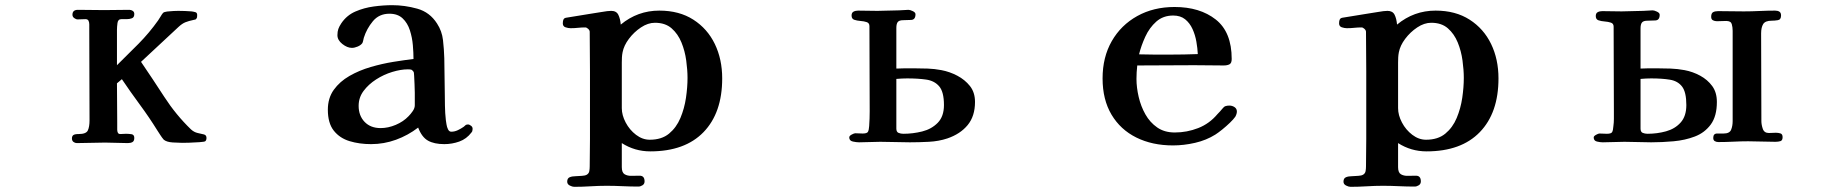

<svg xmlns="http://www.w3.org/2000/svg" viewBox="-20 -550 7040 742"><path d="M778 -17Q778 -8 773 -4Q770 -2 750.5 -0.5Q731 1 711 1.5Q691 2 684 2Q671 2 647.5 0.5Q624 -1 613 -10Q606 -18 600 -27.5Q594 -37 588 -46Q557 -96 520.5 -145.5Q484 -195 451 -244L432 -228Q432 -191 432.5 -153Q433 -115 433 -77Q433 -70 433 -63Q433 -56 433 -49Q433 -42 435.5 -37Q438 -32 445 -32Q450 -32 456 -32.5Q462 -33 467 -33Q476 -33 487.5 -31.5Q499 -30 499 -17Q499 -5 492 -1Q485 3 474 3Q452 3 430 2Q408 1 386 1Q361 1 332 2Q303 3 277 3Q270 3 264 -1.5Q258 -6 258 -15Q258 -24 263.5 -28Q269 -32 284 -32Q313 -32 319.5 -46Q326 -60 326 -85Q326 -170 325.5 -257Q325 -344 325 -429Q325 -436 325 -442.5Q325 -449 325 -456Q325 -464 322 -470Q319 -476 310 -476Q305 -476 295 -475.5Q285 -475 280 -475Q274 -475 267 -480Q260 -485 260 -493Q260 -512 281 -512Q306 -512 332 -511.5Q358 -511 383 -511Q405 -511 431.5 -511.5Q458 -512 480 -512Q487 -512 493 -508Q499 -504 499 -496Q499 -483 490 -479.5Q481 -476 470 -476Q464 -476 459.5 -476Q455 -476 449 -476Q436 -476 434 -461Q432 -446 432 -435V-298Q474 -339 515.5 -381Q557 -423 591 -471Q596 -478 600.5 -486Q605 -494 610 -500Q614 -504 626 -505.5Q638 -507 651 -507.5Q664 -508 669 -508Q682 -508 694.5 -507.5Q707 -507 720 -506Q728 -505 735 -503Q742 -501 742 -492Q742 -488 741.5 -483.5Q741 -479 736 -475Q735 -474 732.5 -474Q730 -474 728 -473Q709 -469 696.5 -464Q684 -459 670 -446L525 -311Q570 -245 615 -175.5Q660 -106 718 -50Q730 -39 744 -36Q758 -33 768 -30.5Q778 -28 778 -17Z M1583 -171Q1583 -176 1583 -191.5Q1583 -207 1582 -225Q1581 -243 1580.5 -257Q1580 -271 1578 -273Q1573 -280 1568.5 -281Q1564 -282 1556 -282Q1529 -282 1496 -272Q1463 -262 1433.5 -243Q1404 -224 1385 -198.5Q1366 -173 1366 -141Q1366 -103 1389 -79Q1412 -55 1451 -55Q1480 -55 1509.5 -67.5Q1539 -80 1559 -101Q1567 -109 1575 -120.5Q1583 -132 1583 -143ZM1806 -48Q1806 -42 1802 -38Q1783 -13 1755 -3Q1727 7 1697 7Q1658 7 1634 -6.5Q1610 -20 1596 -57Q1557 -27 1510.5 -10Q1464 7 1414 7Q1369 7 1331 -4.5Q1293 -16 1270 -45Q1247 -74 1247 -126Q1247 -171 1270 -203Q1293 -235 1330.5 -256.5Q1368 -278 1412.5 -291Q1457 -304 1500.5 -311Q1544 -318 1578 -322Q1578 -346 1575.5 -375.5Q1573 -405 1564 -433Q1555 -461 1536 -479Q1517 -497 1485 -497Q1445 -497 1421 -468Q1397 -439 1386 -404Q1385 -400 1383.5 -393Q1382 -386 1380 -383Q1374 -375 1362 -370Q1350 -365 1340 -365Q1322 -365 1303 -380Q1284 -395 1284 -414Q1284 -428 1287.5 -438Q1291 -448 1299 -460Q1320 -491 1353.5 -505.5Q1387 -520 1424.5 -525Q1462 -530 1496 -530Q1544 -530 1592.5 -516.5Q1641 -503 1669 -459Q1688 -430 1692 -395Q1696 -360 1697 -325Q1698 -290 1698 -254.5Q1698 -219 1699 -184Q1699 -172 1699.5 -142Q1700 -112 1703 -86Q1704 -80 1705.5 -69.5Q1707 -59 1711.5 -50Q1716 -41 1724 -41Q1737 -41 1749.5 -47Q1762 -53 1772 -60Q1777 -65 1780 -67Q1783 -69 1789 -69Q1794 -69 1801 -63.5Q1808 -58 1806 -48Z M2637 -249Q2637 -279 2632 -316Q2627 -353 2613.5 -386Q2600 -419 2575.5 -440.5Q2551 -462 2511 -462Q2484 -462 2457 -444Q2430 -426 2410.5 -400Q2391 -374 2386 -348Q2384 -338 2383.5 -328Q2383 -318 2383 -308V-132Q2383 -105 2398 -76.5Q2413 -48 2438 -29Q2463 -10 2491 -10Q2537 -10 2565.5 -33.5Q2594 -57 2609.5 -94Q2625 -131 2631 -172Q2637 -213 2637 -249ZM2771 -247Q2771 -114 2699 -39.5Q2627 35 2493 35Q2433 35 2383 3V96Q2383 117 2394 123.5Q2405 130 2421 129.5Q2437 129 2452 129Q2471 129 2471 151Q2471 161 2463 166Q2455 171 2447 171Q2417 171 2385.5 169.5Q2354 168 2324 168Q2294 168 2261.5 170Q2229 172 2199 172Q2192 172 2182 167Q2172 162 2172 152Q2172 139 2181.5 135Q2191 131 2204 131Q2218 130 2229.5 129.5Q2241 129 2248 125Q2256 120 2257.5 111Q2259 102 2259 93Q2259 67 2259.5 40Q2260 13 2260 -13V-274Q2260 -315 2259.5 -351Q2259 -387 2259 -427Q2259 -433 2253 -438.5Q2247 -444 2242 -444Q2227 -444 2213.5 -442.5Q2200 -441 2185 -441Q2176 -441 2165.5 -444.5Q2155 -448 2155 -460Q2155 -470 2158 -475.5Q2161 -481 2171 -482Q2186 -484 2211 -488.5Q2236 -493 2257 -496Q2279 -499 2304 -503.5Q2329 -508 2342 -508Q2362 -508 2369.5 -493Q2377 -478 2379 -455Q2444 -509 2528 -509Q2605 -509 2659.5 -474Q2714 -439 2742.5 -380Q2771 -321 2771 -247Z M3628 -144Q3628 -195 3609.5 -216.5Q3591 -238 3559 -242.5Q3527 -247 3486 -247Q3476 -247 3465.5 -246.5Q3455 -246 3444 -245V-53Q3444 -40 3452.5 -36.5Q3461 -33 3471 -33Q3508 -33 3544 -42Q3580 -51 3604 -75.5Q3628 -100 3628 -144ZM3748 -156Q3748 -101 3719.5 -66.5Q3691 -32 3641 -15Q3608 -4 3569.5 -2Q3531 0 3496 0Q3468 0 3439.5 -1Q3411 -2 3382 -2Q3362 -2 3341 -1Q3320 0 3300 0Q3290 0 3276 -3Q3262 -6 3262 -19Q3262 -25 3271.5 -30Q3281 -35 3285 -35Q3293 -35 3300 -34.5Q3307 -34 3314 -34Q3331 -34 3334.5 -41Q3338 -48 3339 -63Q3340 -77 3340.5 -91.5Q3341 -106 3341 -120Q3341 -201 3340.5 -284.5Q3340 -368 3340 -449Q3340 -461 3329.5 -464.5Q3319 -468 3305.5 -469Q3292 -470 3281.5 -473.5Q3271 -477 3271 -490Q3271 -501 3278.5 -505Q3286 -509 3296 -509Q3315 -509 3333.5 -508.5Q3352 -508 3371 -508Q3392 -508 3412.5 -509Q3433 -510 3454 -510Q3463 -510 3472.5 -511Q3482 -512 3491 -512Q3497 -512 3507.5 -507Q3518 -502 3518 -495Q3518 -474 3501.5 -473Q3485 -472 3471 -472Q3455 -472 3449.5 -465Q3444 -458 3444 -442V-285Q3461 -286 3478 -286Q3495 -286 3511 -286Q3538 -286 3565 -285Q3592 -284 3618 -279Q3650 -273 3679.5 -257.5Q3709 -242 3728.5 -217.5Q3748 -193 3748 -156Z M4609 -341Q4608 -363 4603.5 -389Q4599 -415 4588.5 -438Q4578 -461 4560 -475.5Q4542 -490 4514 -490Q4475 -490 4448.5 -466.5Q4422 -443 4406 -408Q4390 -373 4382 -340Q4412 -339 4442 -339Q4472 -339 4502 -339Q4529 -339 4555.5 -339.5Q4582 -340 4609 -341ZM4760 -119Q4760 -110 4754 -99Q4747 -89 4733 -75.5Q4719 -62 4703.5 -49.5Q4688 -37 4677 -30Q4642 -8 4598.5 2Q4555 12 4513 12Q4433 12 4371.5 -18.5Q4310 -49 4275.5 -107Q4241 -165 4241 -247Q4241 -329 4276.5 -391Q4312 -453 4375 -488Q4438 -523 4519 -523Q4617 -523 4678.5 -474.5Q4740 -426 4740 -322Q4740 -306 4731.5 -301.5Q4723 -297 4709 -297Q4681 -297 4652.5 -297.5Q4624 -298 4595 -298Q4540 -298 4485 -297.5Q4430 -297 4375 -297Q4372 -270 4372 -245Q4372 -212 4380.5 -175.5Q4389 -139 4406.5 -108Q4424 -77 4452 -57.5Q4480 -38 4520 -38Q4567 -38 4610.5 -55Q4654 -72 4685 -109Q4689 -113 4695 -119.5Q4701 -126 4704 -130Q4710 -138 4716.5 -140Q4723 -142 4731 -142Q4742 -142 4751 -136Q4760 -130 4760 -119Z M5637 -249Q5637 -279 5632 -316Q5627 -353 5613.5 -386Q5600 -419 5575.5 -440.5Q5551 -462 5511 -462Q5484 -462 5457 -444Q5430 -426 5410.5 -400Q5391 -374 5386 -348Q5384 -338 5383.5 -328Q5383 -318 5383 -308V-132Q5383 -105 5398 -76.5Q5413 -48 5438 -29Q5463 -10 5491 -10Q5537 -10 5565.5 -33.5Q5594 -57 5609.5 -94Q5625 -131 5631 -172Q5637 -213 5637 -249ZM5771 -247Q5771 -114 5699 -39.5Q5627 35 5493 35Q5433 35 5383 3V96Q5383 117 5394 123.5Q5405 130 5421 129.5Q5437 129 5452 129Q5471 129 5471 151Q5471 161 5463 166Q5455 171 5447 171Q5417 171 5385.5 169.5Q5354 168 5324 168Q5294 168 5261.5 170Q5229 172 5199 172Q5192 172 5182 167Q5172 162 5172 152Q5172 139 5181.5 135Q5191 131 5204 131Q5218 130 5229.5 129.5Q5241 129 5248 125Q5256 120 5257.5 111Q5259 102 5259 93Q5259 67 5259.5 40Q5260 13 5260 -13V-274Q5260 -315 5259.5 -351Q5259 -387 5259 -427Q5259 -433 5253 -438.5Q5247 -444 5242 -444Q5227 -444 5213.5 -442.5Q5200 -441 5185 -441Q5176 -441 5165.5 -444.5Q5155 -448 5155 -460Q5155 -470 5158 -475.5Q5161 -481 5171 -482Q5186 -484 5211 -488.5Q5236 -493 5257 -496Q5279 -499 5304 -503.5Q5329 -508 5342 -508Q5362 -508 5369.5 -493Q5377 -478 5379 -455Q5444 -509 5528 -509Q5605 -509 5659.5 -474Q5714 -439 5742.5 -380Q5771 -321 5771 -247Z M6497 -144Q6497 -194 6480.5 -215.5Q6464 -237 6433.5 -242Q6403 -247 6361 -247Q6351 -247 6341 -246.5Q6331 -246 6320 -245V-53Q6320 -40 6328.5 -36.5Q6337 -33 6347 -33Q6384 -33 6418.5 -42.5Q6453 -52 6475 -76.5Q6497 -101 6497 -144ZM6615 -156Q6615 -101 6591.5 -69Q6568 -37 6530 -22.5Q6492 -8 6447.5 -4Q6403 0 6361 0Q6336 0 6310 -1Q6284 -2 6258 -2Q6237 -2 6216 -1Q6195 0 6174 0Q6164 0 6151.5 -3Q6139 -6 6139 -19Q6139 -24 6148 -29Q6157 -34 6161 -34Q6169 -34 6176 -33.5Q6183 -33 6190 -33Q6207 -33 6210.5 -40Q6214 -47 6215 -62Q6217 -76 6217 -90.5Q6217 -105 6217 -119Q6217 -201 6216.5 -283.5Q6216 -366 6216 -447Q6216 -459 6205.5 -462.5Q6195 -466 6181.5 -467Q6168 -468 6157.5 -471.5Q6147 -475 6147 -488Q6147 -499 6154.5 -503Q6162 -507 6172 -507Q6191 -507 6209.5 -506.5Q6228 -506 6247 -506Q6268 -506 6288.5 -507Q6309 -508 6330 -508Q6339 -508 6348.5 -509Q6358 -510 6367 -510Q6373 -510 6383.5 -505Q6394 -500 6394 -493Q6394 -472 6377.5 -471Q6361 -470 6347 -470Q6331 -470 6325.5 -463Q6320 -456 6320 -440V-285Q6336 -286 6351 -286Q6366 -286 6382 -286Q6409 -286 6436 -285Q6463 -284 6490 -279Q6522 -273 6550.5 -257.5Q6579 -242 6597 -217.5Q6615 -193 6615 -156ZM6869 -20Q6869 -7 6860.5 -4.5Q6852 -2 6841 -2Q6815 -2 6788.5 -3Q6762 -4 6736 -4Q6708 -4 6679 -2.5Q6650 -1 6621 -1Q6613 -1 6607 -4.5Q6601 -8 6601 -17Q6601 -34 6616 -34Q6631 -34 6641 -34Q6664 -34 6670 -48.5Q6676 -63 6676 -82V-431Q6676 -445 6672.5 -457Q6669 -469 6651 -469Q6642 -469 6633 -468.5Q6624 -468 6615 -468Q6607 -468 6600 -471.5Q6593 -475 6593 -485Q6593 -499 6600.5 -503Q6608 -507 6620 -507Q6645 -507 6669.5 -506.5Q6694 -506 6719 -506Q6749 -506 6779.5 -507.5Q6810 -509 6840 -509Q6850 -509 6856.5 -505Q6863 -501 6863 -490Q6863 -474 6850.5 -472Q6838 -470 6827 -470Q6802 -470 6794 -457Q6786 -444 6786 -421Q6786 -336 6786.5 -251.5Q6787 -167 6787 -82Q6787 -68 6792.5 -52Q6798 -36 6816 -36Q6823 -36 6829.5 -36.5Q6836 -37 6843 -37Q6852 -37 6860.5 -34.5Q6869 -32 6869 -20Z"/></svg>

Font: Kaisei Tokumin ExtraBold
Style: Regular
Weight: 800
Designer: Font-Kai, 金井和夫
Foundry: KAZUO KANAI
Version: Version 5.003